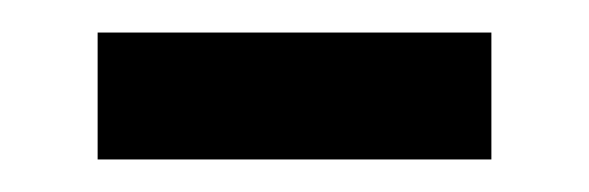

<svg xmlns="http://www.w3.org/2000/svg" viewBox="-20 -327 362 118"><path d="M40 -229V-307H282V-229Z"/></svg>

Font: Noto Sans Hebrew
Style: Regular
Weight: 400
Designer: Monotype Design Team
Foundry: Monotype Imaging Inc.
Version: Version 2.003